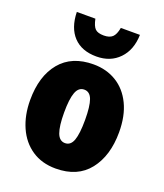

<svg xmlns="http://www.w3.org/2000/svg" viewBox="-145 -885 849 992"><g transform="rotate(20 279.0 -389.0)"><path d="M278 10Q202 10 147 -27Q92 -64 63 -129.5Q34 -195 34 -278Q34 -410 97.5 -486.5Q161 -563 280 -563Q351 -563 406 -529.5Q461 -496 492 -432Q523 -368 523 -278Q523 -149 460.5 -69.5Q398 10 278 10ZM279 -130Q310 -130 323 -166Q336 -202 336 -278Q336 -353 323 -388.5Q310 -424 279 -424Q248 -424 234.5 -388Q221 -352 221 -277Q221 -203 234.5 -166.5Q248 -130 279 -130ZM278 -606Q197 -606 152 -653.5Q107 -701 105 -788H207Q215 -749 229.5 -735Q244 -721 277 -721Q308 -721 324 -735.5Q340 -750 347 -788H452Q450 -705 402.5 -655.5Q355 -606 278 -606Z"/></g></svg>

Font: Noto Sans Display Black Narrow
Style: Regular
Weight: 900
Width: 4
Designer: Monotype Design team
Foundry: Monotype Imaging Inc.
Version: Version 1.000